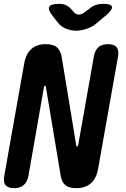

<svg xmlns="http://www.w3.org/2000/svg" viewBox="-34 -970 654 1000"><path d="M92 -639Q101 -690 129.5 -715Q158 -740 205 -740Q244 -740 262.5 -723.5Q281 -707 287 -675L363 -213Q364 -210 365 -208.5Q366 -207 368 -207Q370 -207 371.5 -208.5Q373 -210 373 -213L455 -677Q461 -709 479 -724.5Q497 -740 529 -740Q560 -740 573 -724.5Q586 -709 581 -677L477 -91Q468 -40 439 -15Q410 10 363 10Q324 10 305.5 -6.5Q287 -23 282 -55L205 -517Q205 -520 203.5 -521.5Q202 -523 200 -523Q198 -523 197 -521.5Q196 -520 195 -517L114 -53Q107 -21 89 -5.5Q71 10 39 10Q8 10 -5 -5.5Q-18 -21 -12 -53ZM274 -950Q296 -950 311 -942.5Q326 -935 339 -920L347 -911Q360 -894 376.5 -894Q393 -894 413 -911L427 -921Q445 -937 463.5 -943.5Q482 -950 503 -950Q545 -950 549 -935Q553 -920 518 -890L475 -854Q450 -831 419 -820.5Q388 -810 363 -810Q338 -810 310.5 -820.5Q283 -831 266 -854L238 -890Q214 -921 223 -935.5Q232 -950 274 -950Z"/></svg>

Font: Maple Mono
Style: Bold Italic
Weight: 700
Italic angle: -10°
Monospace: yes
Designer: subframe7536
Version: Version 7.000